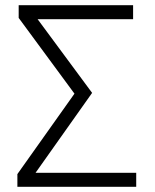

<svg xmlns="http://www.w3.org/2000/svg" viewBox="-20 -720 598 740"><path d="M47 0V-49L267 -359L52 -651V-700H493V-646H125L335 -362L117 -54H505V0Z"/></svg>

Font: Geologica Thin
Style: Regular
Weight: 100
Designer: Sindre Bremnes, Frode Helland
Foundry: Monokrom Skriftforlag AS
Version: Version 1.010; ttfautohint (v1.8.4.7-5d5b);gftools[0.9.28]